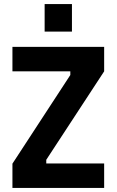

<svg xmlns="http://www.w3.org/2000/svg" viewBox="-20 -922 572 942"><path d="M333 -767V-902H199V-767ZM325 -572V-554L41 -119V0H491V-120H207V-138L491 -572V-692H41V-572Z"/></svg>

Font: RazerF5
Style: Bold
Weight: 700
Foundry: Razer Inc.
Version: Version 2